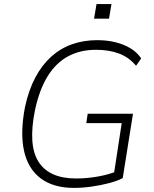

<svg xmlns="http://www.w3.org/2000/svg" viewBox="-20 -909 753 937"><path d="M341 8Q240 8 178 -39Q116 -86 97 -174Q78 -262 102 -387Q120 -470 152.5 -531Q185 -592 230 -632.5Q275 -673 331.5 -693Q388 -713 454 -713Q502 -713 543 -703Q584 -693 616.5 -673.5Q649 -654 669 -624L644 -588Q610 -629 561.5 -647.5Q513 -666 448 -666Q372 -666 313 -634.5Q254 -603 213.5 -538.5Q173 -474 151 -373Q116 -201 168 -119.5Q220 -38 351 -38Q406 -38 460.5 -48Q515 -58 560 -77L532 -34L574 -308H401L408 -354H629L579 -40Q553 -26 513 -15.5Q473 -5 428 1.5Q383 8 341 8ZM439 -818 451 -889H524L512 -818Z"/></svg>

Font: Nunito Sans 7pt SemiCondensed ExtraLight
Style: Italic
Weight: 250
Width: 4
Italic angle: -9°
Designer: Vernon Adams
Foundry: Vernon Adams
Version: Version 3.101;gftools[0.9.27]